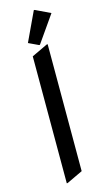

<svg xmlns="http://www.w3.org/2000/svg" viewBox="-146 -1006 585 1070"><g transform="rotate(-15 146.5 -470.5)"><path d="M169.9 -960H174.8L260.7 -918.9L152.8 -764.6H147.9L90.8 -791.5ZM97.7 19.5V-712.9L190.4 -756.8H195.3V-24.4L102.5 19.5Z"/></g></svg>

Font: Nova Round
Style: Book
Weight: 400
Version: Version 2.000